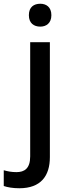

<svg xmlns="http://www.w3.org/2000/svg" viewBox="-78 -764 369 1024"><path d="M76 -683C76 -640 103 -622 137 -622C168 -622 196 -640 196 -683C196 -727 168 -744 137 -744C103 -744 76 -727 76 -683ZM25 240C140 240 188 174 188 74V-539H83V70C83 135 52 154 10 154C-17 154 -36 150 -58 144V228C-38 235 -9 240 25 240Z"/></svg>

Font: Noto Sans Medefaidrin Medium
Style: Regular
Weight: 500
Designer: Dalton Maag Ltd
Foundry: Dalton Maag Ltd
Version: Version 1.002